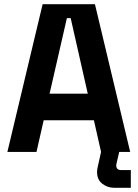

<svg xmlns="http://www.w3.org/2000/svg" viewBox="-20 -720 652 910"><path d="M520 170Q490 170 465 151Q440 132 440 95Q440 85 443 72L459 0L425 -150H187L153 0H15L182 -700H430L597 0H545L532 56Q531 61 531 64Q531 86 554 86H600V170ZM215 -276H396L315 -634H297Z"/></svg>

Font: Space Mono
Style: Bold
Weight: 700
Monospace: yes
Designer: Colophon Foundry + Benjamin Critton
Foundry: Colophon Foundry & Benjamin Critton
Version: Version 1.003; ttfautohint (v1.8.4.7-5d5b)